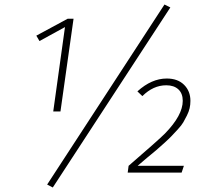

<svg xmlns="http://www.w3.org/2000/svg" viewBox="-20 -765 942 851"><path d="M709 -745 735 -732 214 66 189 53ZM306 -682 248 -271H216L268 -645L155 -583L141 -607L280 -682ZM719 -417Q768 -417 796 -389Q824 -361 824 -318Q824 -301 820.5 -285.5Q817 -270 808.5 -253Q800 -236 792.5 -223Q785 -210 768 -191.5Q751 -173 740.5 -162Q730 -151 707 -130Q684 -109 672 -99Q660 -89 631 -65Q602 -41 590 -30H795L785 0H546L550 -30Q682 -144 711 -173Q790 -254 790 -318Q790 -351 770.5 -369Q751 -387 717 -387Q659 -387 611 -339L589 -360Q652 -417 719 -417Z"/></svg>

Font: Fira Sans UltraLight
Style: Italic
Weight: 200
Italic angle: -8°
Designer: Carrois Corporate & Edenspiekermann AG
Foundry: Carrois Corporate GbR & Edenspiekermann AG
Version: Version 4.203;PS 004.203;hotconv 1.0.88;makeotf.lib2.5.64775